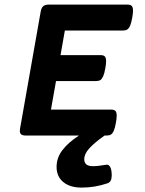

<svg xmlns="http://www.w3.org/2000/svg" viewBox="-20 -600 640 850"><path d="M568.8 -552.7Q568.8 -539.6 565.4 -522Q561.5 -499 556.2 -486.6Q550.8 -474.1 543.5 -469.5Q536.1 -464.8 524.4 -464.8H267.1L248 -356H425.8Q438.5 -356 444.1 -350.1Q449.7 -344.2 449.7 -329.1Q449.7 -315.9 446.3 -298.3Q442.4 -275.4 437 -262.9Q431.6 -250.5 424.6 -245.8Q417.5 -241.2 405.8 -241.2H228L205.6 -114.7H472.7Q485.4 -114.7 491 -108.9Q496.6 -103 496.6 -87.9Q496.6 -74.7 493.2 -57.1Q489.3 -34.2 483.9 -21.7Q478.5 -9.3 471.4 -4.6Q464.4 0 452.6 0H442.9Q397.5 32.2 375.2 56.9Q353 81.5 353 105Q353 135.7 391.1 135.7Q413.6 135.7 449.7 129.4Q460.9 127 467.8 139.2Q474.6 151.4 474.6 176.8Q474.6 205.1 456.1 211.4Q399.9 230.5 341.3 230.5Q290 230.5 260.3 206.1Q230.5 181.6 230.5 138.7Q230.5 98.1 256.6 64.2Q282.7 30.3 329.6 0H94.2Q80.6 0 74.2 -4.9Q67.9 -9.8 67.9 -20.5Q67.9 -22.9 68.8 -30.8L160.2 -548.8Q163.1 -565.4 171.4 -572.5Q179.7 -579.6 196.3 -579.6H544.9Q557.6 -579.6 563.2 -573.7Q568.8 -567.9 568.8 -552.7Z"/></svg>

Font: Courier Prime Sans
Style: Bold Italic
Weight: 700
Italic angle: -10°
Designer: Alan Dague-Greene
Foundry: Quote-Unquote Apps
Version: Version 3.020